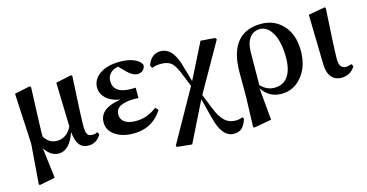

<svg xmlns="http://www.w3.org/2000/svg" viewBox="-77 -890 2784 1457"><g transform="rotate(-15 1315.0 -161.5)"><path d="M89.8 209 81.1 203.1 105.5 -111.3 85 -508.8 206.1 -534.2 215.8 -527.3Q213.9 -480.5 210.9 -402.3Q203.1 -211.9 202.1 -142.6Q238.3 -81.1 300.8 -81.1Q379.9 -81.1 418.9 -163.1L409.2 -508.8L531.2 -534.2L540 -527.3Q539.1 -507.8 537.1 -470.7Q521.5 -196.3 522.5 -130.9Q522.5 -86.9 535.2 -70.3Q545.9 -55.7 572.3 -55.7Q594.7 -55.7 613.3 -65.4L623 -45.9Q588.9 15.6 521.5 15.6Q431.6 15.6 420.9 -118.2Q375 15.6 290 15.6Q257.8 15.6 229.5 -3.4Q201.2 -22.5 181.6 -54.7L210.9 184.6Z M875 15.6Q791 15.6 736.3 -21.5Q677.7 -59.6 677.7 -123Q677.7 -235.4 847.7 -258.8Q771.5 -271.5 732.4 -311.5Q698.2 -345.7 698.2 -391.6Q698.2 -456.1 756.8 -497.1Q817.4 -538.1 915 -538.1Q973.6 -538.1 1016.6 -522.5Q1066.4 -504.9 1083 -468.8Q1084 -445.3 1066.9 -428.7Q1049.8 -412.1 1022.5 -412.1Q987.3 -412.1 944.3 -453.1L893.6 -504.9Q856.4 -499 833 -476.6Q807.6 -452.1 807.6 -414.1Q807.6 -315.4 949.2 -315.4Q971.7 -315.4 981.4 -316.4V-234.4Q980.5 -234.4 978.5 -234.4Q960 -236.3 952.1 -236.3Q800.8 -236.3 800.8 -153.3Q800.8 -114.3 832 -92.8Q863.3 -71.3 918.9 -71.3Q1008.8 -71.3 1085 -130.9L1105.5 -108.4Q1067.4 -50.8 1019.5 -21.5Q960 15.6 875 15.6Z M1612.3 214.8Q1519.5 214.8 1480.5 55.7L1439.5 -102.5L1284.2 210.9L1168 199.2L1161.1 188.5L1390.6 -220.7L1350.6 -319.3Q1323.2 -393.6 1292 -418.9Q1264.6 -441.4 1212.9 -441.4Q1170.9 -441.4 1140.6 -428.7L1129.9 -450.2Q1160.2 -535.2 1234.4 -535.2Q1324.2 -535.2 1366.2 -399.4L1408.2 -253.9L1548.8 -533.2L1662.1 -524.4L1670.9 -511.7L1455.1 -131.8L1500 -19.5Q1529.3 56.6 1567.4 90.8Q1601.6 121.1 1648.4 121.1Q1684.6 121.1 1705.1 109.4L1713.9 125Q1699.2 170.9 1676.8 192.4Q1652.3 214.8 1612.3 214.8Z M1774.4 209 1764.6 203.1 1772.5 -30.3V-229.5Q1773.4 -387.7 1841.8 -465.8Q1906.2 -538.1 2024.4 -538.1Q2126 -538.1 2191.4 -469.7Q2264.6 -395.5 2264.6 -263.7Q2264.6 -136.7 2197.3 -58.6Q2133.8 15.6 2040 15.6Q1942.4 15.6 1887.7 -68.4L1911.1 184.6ZM2001 -43Q2067.4 -43 2104.5 -92.8Q2142.6 -144.5 2142.6 -242.2Q2142.6 -370.1 2099.6 -440.4Q2062.5 -502 2006.8 -502Q1954.1 -502 1924.8 -462.4Q1895.5 -422.9 1894.5 -351.6L1892.6 -92.8Q1938.5 -43 2001 -43Z M2511.7 15.6Q2460.9 15.6 2432.6 -18.6Q2403.3 -53.7 2402.3 -121.1L2393.6 -510.7L2523.4 -534.2L2531.2 -527.3Q2511.7 -204.1 2511.7 -128.9Q2512.7 -55.7 2564.5 -55.7Q2585.9 -55.7 2608.4 -65.4L2619.1 -46.9Q2606.4 -21.5 2580.1 -3.9Q2548.8 15.6 2511.7 15.6Z"/></g></svg>

Font: Bpmf GenRyu Min B
Style: B
Weight: 700
Foundry: But Ko
Version: Version 1.320